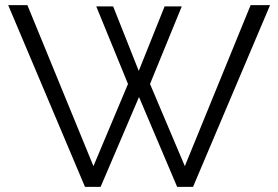

<svg xmlns="http://www.w3.org/2000/svg" viewBox="-20 -730 1086 750"><path d="M356 -705H422L522 -453L623 -705H690L566 -402L702 -81L959 -710H1035L734 0H672L523 -351L373 0H312L12 -710H87L345 -81L480 -402Z"/></svg>

Font: Boldmen
Style: Regular
Weight: 400
Designer: Matt McInerney, Pablo Impallari, Rodrigo Fuenzalida
Foundry: LIVING CONCEPT
Version: Version 1.000